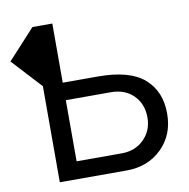

<svg xmlns="http://www.w3.org/2000/svg" viewBox="-81 -809 875 888"><g transform="rotate(-10 356.5 -364.5)"><path d="M128.9 -729H222.2V-451.2H387.2Q537.1 -451.2 605 -391.1Q672.9 -331.1 672.9 -229V-226.1Q672.9 -127 607.9 -63.5Q543 0 442.9 0H128.9V-451.2L1 -589.8ZM222.2 -82H434.1Q498 -82 539.1 -123Q580.1 -164.1 580.1 -225.1Q580.1 -288.6 539.6 -329.1Q499.5 -369.1 434.1 -369.1H222.2Z"/></g></svg>

Font: Miedinger*
Style: Book
Weight: 400
Version: Version 001.000